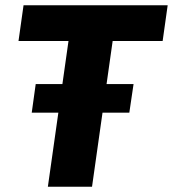

<svg xmlns="http://www.w3.org/2000/svg" viewBox="-20 -706 654 726"><path d="M161 0 239 -551H50L69 -686H614L595 -551H406L328 0ZM100 -280 115 -388H485L469 -280Z"/></svg>

Font: Chivo Medium
Style: Bold Italic
Weight: 700
Italic angle: -8.05°
Version: Version 2.002